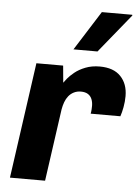

<svg xmlns="http://www.w3.org/2000/svg" viewBox="-54 -802 605 844"><g transform="rotate(5 248.5 -380.0)"><path d="M22 0 94 -511H212L219 -436Q222 -441 233 -454.5Q244 -468 263 -483.5Q282 -499 310 -510Q338 -521 373 -521Q434 -521 465.5 -488Q497 -455 497 -401Q497 -377 492.5 -352.5Q488 -328 482 -311H351Q353 -321 353.5 -330.5Q354 -340 354 -346Q354 -362 348.5 -375.5Q343 -389 331 -396.5Q319 -404 300 -404Q283 -404 269 -397Q255 -390 245.5 -378Q236 -366 230.5 -351Q225 -336 222 -319L177 0ZM251 -586 361 -760H495L496 -757L357 -586Z"/></g></svg>

Font: Chivo Medium
Style: Bold Italic
Weight: 700
Italic angle: -8.05°
Version: Version 2.002